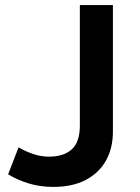

<svg xmlns="http://www.w3.org/2000/svg" viewBox="-20 -720 551 755"><path d="M189.5 15Q139 15 94.5 1.8Q50 -11.5 12 -34.5L53 -140.5Q83.5 -123 113.2 -113.5Q143 -104 172.5 -104Q231 -104 262.5 -133Q294 -162 294 -226V-700H424V-202.5Q424 -137 396.5 -88.2Q369 -39.5 316.8 -12.2Q264.5 15 189.5 15Z"/></svg>

Font: Geologica EX Med
Style: Regular
Weight: 500
Designer: Sindre Bremnes, Frode Helland
Foundry: Monokrom Skriftforlag AS
Version: Version 1.010;gftools[0.9.28]